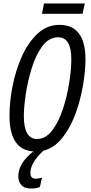

<svg xmlns="http://www.w3.org/2000/svg" viewBox="-20 -868 527 1112"><path d="M458 -788 471 -848H235L223 -788ZM159 224Q190 224 211 215L223 161Q213 163 204 165Q195 167 187 167Q156 167 156 133Q156 75 231 5Q296 -12 342.5 -71.5Q389 -131 418 -211.5Q447 -292 461 -375.5Q475 -459 475 -524Q475 -724 324 -724Q252 -724 197.5 -673Q143 -622 107 -542Q71 -462 53 -370.5Q35 -279 35 -198Q35 0 173 9Q86 78 86 152Q86 184 104 204Q122 224 159 224ZM118 -197Q118 -245 129 -320.5Q140 -396 163.5 -472.5Q187 -549 225 -600.5Q263 -652 317 -652Q393 -652 393 -525Q393 -465 380.5 -386.5Q368 -308 343.5 -234Q319 -160 281.5 -111.5Q244 -63 194 -63Q118 -63 118 -197Z"/></svg>

Font: Noto Sans Display Condensed
Style: Italic
Weight: 400
Width: 3
Designer: Monotype Design team
Foundry: Monotype Imaging Inc.
Version: 1.000